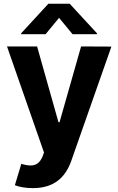

<svg xmlns="http://www.w3.org/2000/svg" viewBox="-20 -791 626 1015"><path d="M17 -545.5 212.7 15.6 203.8 38.7C189.6 71.4 169 83.8 141.3 83.8C126.8 83.8 110.8 80.6 92.7 74.9L58.6 188.2C80.3 197.1 115.4 203.5 153.8 203.5C266.3 203.5 326.3 146.3 356.9 58.9L568.9 -544.7L408.7 -545.5L294.7 -144.9H289.1L176.1 -545.5ZM220.9 -610.1 292.3 -696.7 363.6 -610.1H492.5V-615.1L348.4 -771.3H235.8L92 -615.1V-610.1Z"/></svg>

Font: Inter-Hewn
Style: Bold
Weight: 700
Designer: Rasmus Andersson
Foundry: rsms
Version: Version 3.012;git-f93a4a705